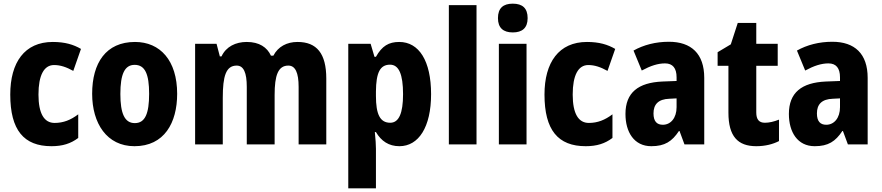

<svg xmlns="http://www.w3.org/2000/svg" viewBox="-20 -788 4815 1048"><path d="M261 10C321 10 366 -4 407 -35V-164C366 -133 326 -117 278 -117C221 -117 190 -168 190 -272C190 -377 220 -433 275 -433C310 -433 342 -422 380 -401L422 -521C381 -545 334 -559 268 -559C114 -559 36 -447 36 -272C36 -78 110 10 261 10Z M947 -276C947 -458 854 -559 717 -559C558 -559 483 -444 483 -276C483 -115 563 10 714 10C877 10 947 -118 947 -276ZM637 -275C637 -383 660 -434 715 -434C772 -434 794 -383 794 -276C794 -168 772 -116 716 -116C660 -116 637 -169 637 -275Z M1604 -559C1546 -559 1498 -534 1472 -484H1459C1438 -530 1395 -559 1327 -559C1267 -559 1214 -534 1189 -480H1180L1162 -549H1045V0H1196V-254C1196 -372 1213 -430 1272 -430C1310 -430 1327 -391 1327 -314V0H1479V-270C1479 -377 1498 -430 1554 -430C1592 -430 1610 -391 1610 -314V0H1761V-359C1761 -496 1709 -559 1604 -559Z M2159 -559C2102 -559 2065 -537 2032 -478H2024L2003 -549H1881V240H2032V24C2032 2 2030 -27 2026 -67H2032C2061 -18 2102 10 2160 10C2265 10 2333 -94 2333 -274C2333 -456 2267 -559 2159 -559ZM2109 -435C2157 -435 2180 -383 2180 -274C2180 -169 2157 -118 2110 -118C2054 -118 2032 -165 2032 -264V-289C2033 -391 2054 -435 2109 -435Z M2581 0V-760H2430V0Z M2779 -768C2727 -768 2698 -744 2698 -689C2698 -635 2728 -611 2779 -611C2830 -611 2860 -635 2860 -689C2860 -743 2832 -768 2779 -768ZM2854 -549H2703V0H2854Z M3177 10C3237 10 3282 -4 3323 -35V-164C3282 -133 3242 -117 3194 -117C3137 -117 3106 -168 3106 -272C3106 -377 3136 -433 3191 -433C3226 -433 3258 -422 3296 -401L3338 -521C3297 -545 3250 -559 3184 -559C3030 -559 2952 -447 2952 -272C2952 -78 3026 10 3177 10Z M3631 -560C3559 -560 3493 -543 3438 -512L3483 -403C3531 -429 3571 -442 3610 -442C3652 -442 3673 -416 3673 -366V-346L3595 -343C3464 -337 3394 -283 3394 -166C3394 -67 3441 10 3535 10C3609 10 3648 -16 3686 -73H3689L3716 0H3824V-363C3824 -495 3753 -560 3631 -560ZM3634 -249 3673 -251V-203C3673 -144 3641 -107 3598 -107C3566 -107 3547 -125 3547 -169C3547 -218 3573 -247 3634 -249Z M4155 -118C4123 -118 4108 -136 4108 -174V-429H4225V-549H4108V-663H4007L3969 -546L3897 -503V-429H3956V-173C3956 -44 4007 10 4108 10C4157 10 4199 -1 4232 -18V-135C4204 -124 4179 -118 4155 -118Z M4523 -560C4451 -560 4385 -543 4330 -512L4375 -403C4423 -429 4463 -442 4502 -442C4544 -442 4565 -416 4565 -366V-346L4487 -343C4356 -337 4286 -283 4286 -166C4286 -67 4333 10 4427 10C4501 10 4540 -16 4578 -73H4581L4608 0H4716V-363C4716 -495 4645 -560 4523 -560ZM4526 -249 4565 -251V-203C4565 -144 4533 -107 4490 -107C4458 -107 4439 -125 4439 -169C4439 -218 4465 -247 4526 -249Z"/></svg>

Font: Noto Sans Gujarati Condensed ExtraBold
Style: Regular
Weight: 800
Width: 3
Designer: Jelle Bosma - Monotype Design Team, Universal Thirst
Foundry: Monotype Imaging Inc.
Version: Version 2.106